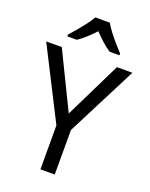

<svg xmlns="http://www.w3.org/2000/svg" viewBox="-171 -1033 878 1122"><g transform="rotate(20 268.0 -472.0)"><path d="M268 -363 440 -714H536L313 -277V0H224V-273L0 -714H97ZM312 -944Q324 -922 345 -894.5Q366 -867 389 -840.5Q412 -814 430 -795V-784H369Q344 -800 318 -823.5Q292 -847 266 -874Q241 -847 215.5 -824Q190 -801 165 -784H106V-795Q124 -815 146 -841Q168 -867 189 -894.5Q210 -922 222 -944Z"/></g></svg>

Font: Noto Sans Display
Style: Regular
Weight: 400
Designer: Monotype Design Team
Foundry: Monotype Imaging Inc.
Version: Version 2.003